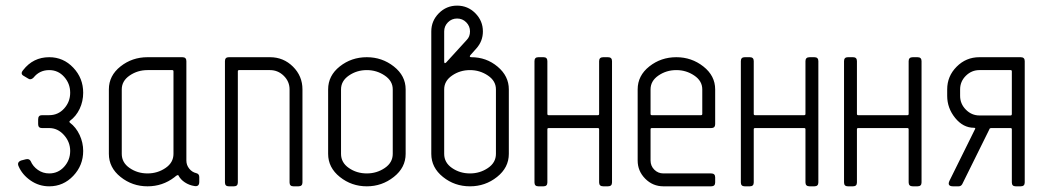

<svg xmlns="http://www.w3.org/2000/svg" viewBox="-20 -656 3673 676"><path d="M153.3 -409.2Q119.1 -409.2 98.1 -382.8Q88.4 -373 79.1 -379.4L64.5 -388.2Q49.8 -395.5 61.5 -409.2Q96.7 -454.6 153.3 -454.6Q203.1 -454.6 238 -417.7Q272.9 -380.9 272.9 -329.6Q272.9 -299.3 260.5 -272.9Q248 -246.6 226.1 -230.5Q222.7 -227.5 226.1 -224.1Q247.6 -208 260.3 -180.9Q272.9 -153.8 272.9 -124.5Q272.9 -73.7 238 -36.9Q203.1 0 153.3 0Q117.2 0 87.6 -20.5Q58.1 -41 45.4 -70.8Q43.5 -74.7 43.5 -78.6Q43.5 -86.4 53.7 -90.8L70.8 -95.2Q83 -98.1 87.9 -88.9Q95.7 -70.3 113.3 -57.9Q130.9 -45.4 153.3 -45.4Q184.6 -45.4 205.8 -68.8Q227.1 -92.3 227.1 -124.5Q227.1 -156.2 205.1 -180.7Q183.1 -205.1 153.3 -205.1H127.9Q114.3 -205.1 114.3 -218.8V-235.8Q114.3 -250.5 127.9 -250.5H153.3Q184.6 -250.5 205.8 -273.9Q227.1 -297.4 227.1 -329.6Q227.1 -361.8 205.8 -385.5Q184.6 -409.2 153.3 -409.2Z M363.3 -341.3Q363.3 -389.6 404.3 -422.1Q445.3 -454.6 499.5 -454.6H622.1Q636.2 -454.6 636.2 -440.9V-90.8Q636.2 -74.7 646.2 -62.3Q656.2 -49.8 670.9 -46.4Q681.6 -43.9 681.6 -32.7V-15.6Q681.6 2 664.6 -1Q646 -3.9 630.9 -13.9Q615.7 -23.9 608.4 -38.1Q607.9 -39.6 606.4 -39.6Q605 -39.6 603 -38.6Q601.1 -37.6 599.6 -36.4Q598.1 -35.2 596.2 -33.7Q594.2 -32.2 593.8 -31.7Q552.2 0 499.5 0Q445.8 0 404.5 -33Q363.3 -65.9 363.3 -114.3ZM499.5 -45.4Q534.7 -45.4 562.7 -64.5Q590.8 -83.5 590.8 -114.3V-404.8Q590.8 -409.2 586.4 -409.2H499.5Q464.4 -409.2 436.5 -390.1Q408.7 -371.1 408.7 -341.3V-114.3Q408.7 -83.5 436.3 -64.5Q463.9 -45.4 499.5 -45.4Z M930.7 -454.6Q978 -454.6 1011.5 -421.4Q1044.9 -388.2 1044.9 -341.3V-13.7Q1044.9 0 1030.8 0H1013.2Q999.5 0 999.5 -13.7V-341.3Q999.5 -369.1 979 -389.2Q958.5 -409.2 930.7 -409.2H821.8Q817.4 -409.2 817.4 -404.8V-13.7Q817.4 0 803.7 0H785.6Q772 0 772 -13.7V-440.9Q772 -454.6 785.6 -454.6Z M1271.5 -454.6Q1325.2 -454.6 1366.7 -421.9Q1408.2 -389.2 1408.2 -341.3V-114.3Q1408.2 -65.9 1366.5 -33Q1324.7 0 1271.5 0Q1217.8 0 1176.5 -33Q1135.3 -65.9 1135.3 -114.3V-341.3Q1135.3 -389.6 1176.3 -422.1Q1217.3 -454.6 1271.5 -454.6ZM1271.5 -45.4Q1306.6 -45.4 1334.7 -64.5Q1362.8 -83.5 1362.8 -114.3V-341.3Q1362.8 -371.1 1334.5 -390.1Q1306.2 -409.2 1271.5 -409.2Q1236.3 -409.2 1208.5 -390.1Q1180.7 -371.1 1180.7 -341.3V-114.3Q1180.7 -83.5 1208.3 -64.5Q1235.8 -45.4 1271.5 -45.4Z M1634.8 0Q1580.6 0 1539.6 -33Q1498.5 -65.9 1498.5 -114.3V-545.4Q1498.5 -582.5 1525.1 -609.4Q1551.8 -636.2 1589.4 -636.2Q1627 -636.2 1653.6 -609.4Q1680.2 -582.5 1680.2 -545.4Q1680.2 -511.2 1657.2 -485.4L1636.2 -461.9Q1630.9 -454.6 1639.2 -454.6Q1692.4 -454.6 1731.9 -421.4Q1771.5 -388.2 1771.5 -341.3V-114.3Q1771.5 -65.9 1730 -33Q1688.5 0 1634.8 0ZM1634.8 -409.2Q1599.6 -409.2 1571.8 -390.1Q1543.9 -371.1 1543.9 -341.3V-114.3Q1543.9 -83.5 1571.5 -64.5Q1599.1 -45.4 1634.8 -45.4Q1669.9 -45.4 1698 -64.5Q1726.1 -83.5 1726.1 -114.3V-341.3Q1726.1 -371.1 1697.8 -390.1Q1669.4 -409.2 1634.8 -409.2ZM1589.4 -590.8Q1570.3 -590.8 1557.1 -577.4Q1543.9 -564 1543.9 -545.4V-439.9Q1543.9 -433.6 1546.4 -433.6Q1548.3 -433.6 1551.3 -436.5L1623.5 -515.6Q1634.8 -526.9 1634.8 -545.4Q1634.8 -564 1621.6 -577.4Q1608.4 -590.8 1589.4 -590.8Z M2134.8 -440.9V-13.7Q2134.8 0 2120.6 0H2104Q2089.4 0 2089.4 -13.7V-200.7Q2089.4 -205.1 2085 -205.1H1911.6Q1907.2 -205.1 1907.2 -200.7V-13.7Q1907.2 0 1893.6 0H1875.5Q1861.8 0 1861.8 -13.7V-440.9Q1861.8 -454.6 1875.5 -454.6H1893.6Q1907.2 -454.6 1907.2 -440.9V-254.9Q1907.2 -250.5 1911.6 -250.5H2085Q2089.4 -250.5 2089.4 -254.9V-440.9Q2089.4 -454.6 2104 -454.6H2120.6Q2134.8 -454.6 2134.8 -440.9Z M2361.3 -409.2Q2326.2 -409.2 2298.3 -390.1Q2270.5 -371.1 2270.5 -341.3V-254.9Q2270.5 -250.5 2274.9 -250.5H2448.2Q2452.6 -250.5 2452.6 -254.9V-341.3Q2452.6 -371.1 2424.3 -390.1Q2396 -409.2 2361.3 -409.2ZM2361.3 -454.6Q2415 -454.6 2456.5 -421.9Q2498 -389.2 2498 -341.3V-218.8Q2498 -205.1 2483.9 -205.1H2274.9Q2270.5 -205.1 2270.5 -200.7V-90.8Q2270.5 -71.8 2283.7 -58.6Q2296.9 -45.4 2315.9 -45.4H2483.9Q2498 -45.4 2498 -31.7V-13.7Q2498 0 2483.9 0H2315.9Q2278.3 0 2251.7 -26.9Q2225.1 -53.7 2225.1 -90.8V-341.3Q2225.1 -389.6 2266.1 -422.1Q2307.1 -454.6 2361.3 -454.6Z M2861.3 -440.9V-13.7Q2861.3 0 2847.2 0H2830.6Q2815.9 0 2815.9 -13.7V-200.7Q2815.9 -205.1 2811.5 -205.1H2638.2Q2633.8 -205.1 2633.8 -200.7V-13.7Q2633.8 0 2620.1 0H2602.1Q2588.4 0 2588.4 -13.7V-440.9Q2588.4 -454.6 2602.1 -454.6H2620.1Q2633.8 -454.6 2633.8 -440.9V-254.9Q2633.8 -250.5 2638.2 -250.5H2811.5Q2815.9 -250.5 2815.9 -254.9V-440.9Q2815.9 -454.6 2830.6 -454.6H2847.2Q2861.3 -454.6 2861.3 -440.9Z M3224.6 -440.9V-13.7Q3224.6 0 3210.4 0H3193.8Q3179.2 0 3179.2 -13.7V-200.7Q3179.2 -205.1 3174.8 -205.1H3001.5Q2997.1 -205.1 2997.1 -200.7V-13.7Q2997.1 0 2983.4 0H2965.3Q2951.7 0 2951.7 -13.7V-440.9Q2951.7 -454.6 2965.3 -454.6H2983.4Q2997.1 -454.6 2997.1 -440.9V-254.9Q2997.1 -250.5 3001.5 -250.5H3174.8Q3179.2 -250.5 3179.2 -254.9V-440.9Q3179.2 -454.6 3193.8 -454.6H3210.4Q3224.6 -454.6 3224.6 -440.9Z M3314.9 -341.3Q3314.9 -387.7 3348.1 -421.1Q3381.3 -454.6 3428.2 -454.6H3573.7Q3587.9 -454.6 3587.9 -440.9V-13.7Q3587.9 0 3573.7 0H3556.2Q3542.5 0 3542.5 -13.7V-200.7Q3542.5 -205.1 3538.1 -205.1H3470.2Q3463.9 -205.1 3462.9 -199.7L3367.7 -7.3Q3363.3 0 3355 0H3335.9Q3313.5 0 3323.2 -20L3412.1 -199.7Q3416.5 -206.1 3409.2 -206.1Q3371.1 -206.1 3343 -240.7Q3314.9 -275.4 3314.9 -318.4ZM3360.4 -318.4Q3360.4 -290.5 3380.6 -270Q3400.9 -249.5 3428.2 -249.5H3538.1Q3542.5 -249.5 3542.5 -254.9V-404.8Q3542.5 -409.2 3538.1 -409.2H3428.2Q3400.9 -409.2 3380.6 -389.2Q3360.4 -369.1 3360.4 -341.3Z"/></svg>

Font: GOSTRUS
Style: type A
Weight: 200
Designer: Юрий и Татьяна Кривогуз
Version: Version 01.0